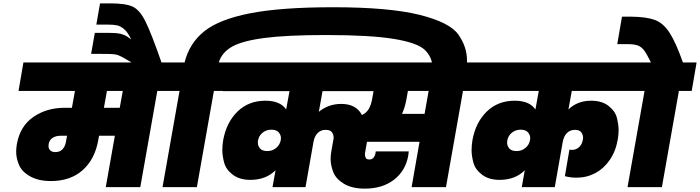

<svg xmlns="http://www.w3.org/2000/svg" viewBox="-20 -1111 4156 1140"><path d="M991 -571H914L813 0H608L662 -305H568L563 -277Q543 -165 470.5 -100.5Q398 -36 282 -36Q210 -36 160.5 -63Q111 -90 93.5 -130.5Q76 -171 76 -210Q76 -231 80 -255Q99 -362 178 -416.5Q257 -471 363 -471H407L425 -571H90L119 -740H1020ZM709 -571H615L597 -471H691ZM378 -305H340Q312 -305 292.5 -292.5Q273 -280 269 -256Q268 -250 268 -244Q268 -229 278 -218.5Q288 -208 309 -208Q335 -208 350.5 -224Q366 -240 371 -266Z M634 -1091Q725 -1091 767 -1072Q809 -1053 843.5 -984Q878 -915 940 -737H766Q759 -741 729 -759Q698 -777 684 -782.5Q670 -788 651.5 -789.5Q633 -791 582 -791H521L543 -916H599Q650 -916 673 -914Q696 -912 715.5 -904Q735 -896 759 -877Q739 -919 717.5 -937.5Q696 -956 675 -960.5Q654 -965 617 -965H552L574 -1091Z M1958 -1068Q2288 -1068 2468.5 -1023.5Q2649 -979 2701 -906.5Q2753 -834 2753 -749Q2753 -717 2747 -681L2745 -669H2543L2544 -676Q2547 -695 2547 -713Q2547 -771 2503 -814Q2459 -857 2318.5 -880Q2178 -903 1917 -903Q1682 -903 1549.5 -885.5Q1417 -868 1357 -833.5Q1297 -799 1279 -740H1355L1326 -571H1250L1149 0H945L1046 -571H969L998 -740H1076Q1104 -854 1192.5 -925Q1281 -996 1464.5 -1032Q1648 -1068 1958 -1068Z M2806 -571H2729L2628 0H2424L2471 -269H2159L2147 -201Q2147 -197 2147 -193Q2147 -182 2152 -173Q2157 -164 2173 -164Q2188 -164 2197 -174Q2206 -184 2209 -199L2211 -212H2407Q2406 -201 2404 -187Q2388 -97 2319.5 -44Q2251 9 2146 9Q2070 9 2022 -20Q1974 -49 1958.5 -90Q1943 -131 1943 -167Q1943 -188 1947 -211L1959 -279Q1961 -287 1961 -294Q1961 -310 1951.5 -325Q1942 -340 1913 -340Q1885 -340 1866 -321Q1847 -302 1841 -267L1794 0H1598L1616 -100Q1559 -43 1466 -43Q1403 -43 1362.5 -73.5Q1322 -104 1311 -145Q1300 -186 1300 -219Q1300 -247 1305 -278Q1324 -384 1390 -448.5Q1456 -513 1556 -513Q1644 -513 1679 -461L1699 -570H1304L1333 -740H2835ZM2525 -571H2402L2393 -520Q2384 -472 2367 -435H2501ZM1873 -447Q1899 -469 1932.5 -481.5Q1966 -494 2006 -494Q2095 -494 2129 -428Q2156 -441 2169.5 -464Q2183 -487 2189 -520L2198 -570H1895ZM1568 -214Q1597 -214 1619.5 -232.5Q1642 -251 1647 -279Q1648 -286 1648 -292Q1648 -310 1634.5 -325.5Q1621 -341 1591 -341Q1561 -341 1539 -323Q1517 -305 1512 -277Q1511 -270 1511 -264Q1511 -245 1524 -229.5Q1537 -214 1568 -214Z M3375 -571 3355 -461Q3408 -513 3490 -513Q3554 -513 3593.5 -482Q3633 -451 3643 -410.5Q3653 -370 3653 -339Q3653 -312 3648 -283Q3636 -213 3600.5 -161.5Q3565 -110 3514 -83Q3463 -56 3403 -56Q3367 -56 3334 -65L3361 -223Q3367 -221 3376 -221Q3400 -221 3417.5 -236.5Q3435 -252 3440 -278Q3442 -286 3442 -293Q3442 -309 3432 -324.5Q3422 -340 3393 -340Q3365 -340 3346 -321Q3327 -302 3321 -267L3274 0H3078L3096 -100Q3039 -43 2946 -43Q2883 -43 2842.5 -73.5Q2802 -104 2791 -145Q2780 -186 2780 -219Q2780 -247 2785 -278Q2804 -384 2870 -448.5Q2936 -513 3036 -513Q3124 -513 3159 -461L3179 -571H2784L2814 -740H3782L3752 -571ZM3048 -214Q3077 -214 3099.5 -232.5Q3122 -251 3127 -279Q3128 -286 3128 -292Q3128 -310 3114.5 -325.5Q3101 -341 3071 -341Q3041 -341 3019 -323Q2997 -305 2992 -277Q2991 -270 2991 -264Q2991 -245 3004 -229.5Q3017 -214 3048 -214Z M4116 -740 4087 -571H4011L3910 0H3706L3807 -571H3730L3759 -740H3845Q3821 -789 3805.5 -810.5Q3790 -832 3768 -840.5Q3746 -849 3704 -849H3645L3673 -1012H3729Q3819 -1011 3868.5 -992.5Q3918 -974 3955 -917.5Q3992 -861 4035 -740Z"/></svg>

Font: Fz Poppins Black
Style: Italic
Weight: 900
Italic angle: -10°
Designer: Ninad Kale (Devanagari), Jonny Pinhorn (Latin)
Foundry: Indian Type Foundry
Version: Vit hóa bi Vntype.Com & FontZin.Com